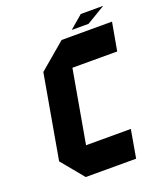

<svg xmlns="http://www.w3.org/2000/svg" viewBox="-147 -910 859 1007"><g transform="rotate(-20 282.0 -406.0)"><path d="M564.5 -718.8 536.6 -562.5H286.6L214.8 -156.2H464.8L437.5 0H156.2L53.2 -125L135.7 -593.8L283.2 -718.8ZM444.8 -750H351.1L424.3 -812.5H549.3Z"/></g></svg>

Font: Signwood
Style: Italic
Weight: 400
Italic angle: -10°
Designer: GGBotNet
Foundry: GGBotNet
Version: 0.95